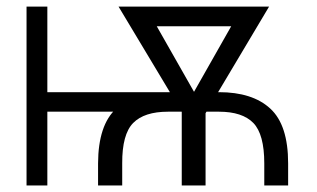

<svg xmlns="http://www.w3.org/2000/svg" viewBox="-20 -566 968 586"><path d="M567.4 -284.7V-225.1H99.1V-284.7ZM124.5 -545.9V0H61V-545.9ZM353 0H279.3V-67.4Q279.8 -184.6 334.7 -234.6Q389.6 -284.7 492.7 -284.7H648.4Q750.5 -284.7 804.9 -234.6Q859.4 -184.6 859.4 -67.4V0H786.6V-67.4Q786.6 -156.2 753.2 -190.7Q719.7 -225.1 648.4 -225.1H492.7Q420.4 -225.1 386.5 -190.7Q352.5 -156.2 353 -67.4ZM747.6 -545.9V-485.8H406.7V-545.9ZM548.3 -243.7 719.7 -545.9H801.3L603.5 -213.9H563ZM424.3 -545.9 597.2 -241.7 581.5 -213.9H541L341.8 -545.9ZM607.4 -276.9V0H534.7V-276.9Z"/></svg>

Font: Inter Tight Light
Style: Regular
Weight: 300
Designer: Rasmus Andersson
Foundry: rsms
Version: Version 3.004